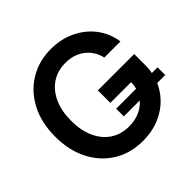

<svg xmlns="http://www.w3.org/2000/svg" viewBox="-186 -917 1107 1107"><g transform="rotate(-45 367.5 -363.5)"><path d="M376.5 11.7Q275.9 11.7 198.7 -35.6Q121.6 -83 78.4 -167.5Q35.2 -252 35.2 -363.3Q35.2 -477.5 79.3 -562Q123.5 -646.5 200.4 -692.9Q277.3 -739.3 375 -739.3Q456.5 -739.3 523.9 -707.3Q591.3 -675.3 635 -618.4Q678.7 -561.5 689.5 -486.3H558.1Q544.4 -547.9 496.3 -585.7Q448.2 -623.5 378.4 -623.5Q313 -623.5 265.1 -591.3Q217.3 -559.1 191.2 -500.7Q165 -442.4 165 -363.3Q165 -284.7 191.4 -226.3Q217.8 -168 265.9 -136Q314 -104 379.4 -104Q433.1 -104 475.3 -125.7Q517.6 -147.5 542 -186.5Q566.4 -225.6 566.9 -276.9H397.9V-378.9H694.3V-291Q694.3 -202.6 653.1 -134.3Q611.8 -65.9 540 -27.1Q468.3 11.7 376.5 11.7ZM397.9 -167V-229.5H735.4V-167Z"/></g></svg>

Font: Inter Display SemiBold
Style: Regular
Weight: 600
Designer: Rasmus Andersson
Foundry: rsms
Version: Version 4.001;git-9221beed3